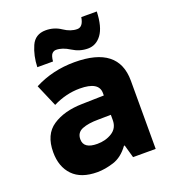

<svg xmlns="http://www.w3.org/2000/svg" viewBox="-141 -874 882 989"><g transform="rotate(-20 300.0 -379.5)"><path d="M203 -604Q206 -635 215.5 -645Q225 -655 238 -655Q272 -655 311.5 -630Q351 -605 396 -605Q441 -605 470.5 -645Q500 -685 503 -769H418Q410 -718 378 -718Q342 -718 305 -743Q268 -768 222 -768Q164 -768 141.5 -717Q119 -666 117 -604ZM198 -179Q198 -216 231.5 -229.5Q265 -243 320 -243L389 -244V-215Q389 -171 354 -149Q319 -127 273 -127Q198 -127 198 -179ZM398 -71H402L422 0H546V-374Q546 -563 305 -563Q185 -563 85 -511L137 -390Q209 -426 284 -426Q389 -426 389 -363V-350L268 -347Q170 -345 107 -303Q44 -261 44 -164Q44 -84 89.5 -37Q135 10 224 10Q265 10 313 -5Q361 -20 398 -71Z"/></g></svg>

Font: Noto Sans Mono UI ExtraBold
Style: Regular
Weight: 800
Designer: Monotype Design team
Foundry: Monotype Imaging Inc.
Version: 1.000